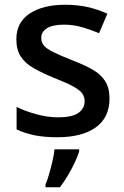

<svg xmlns="http://www.w3.org/2000/svg" viewBox="-20 -569 525 810"><path d="M442 -153Q442 -73 384 -31.5Q326 10 222 10Q166 10 125 1.5Q84 -7 50 -23V-118Q86 -100 133.5 -87Q181 -74 225 -74Q284 -74 310.5 -92.5Q337 -111 337 -142Q337 -160 327 -174.5Q317 -189 289.5 -204Q262 -219 209 -240Q158 -261 122 -281.5Q86 -302 67.5 -330.5Q49 -359 49 -404Q49 -475 105.5 -512Q162 -549 255 -549Q305 -549 348.5 -539.5Q392 -530 433 -511L398 -429Q362 -444 325.5 -454.5Q289 -465 250 -465Q203 -465 178.5 -450Q154 -435 154 -409Q154 -390 165.5 -376.5Q177 -363 205.5 -349Q234 -335 284 -315Q334 -296 369.5 -276Q405 -256 423.5 -227Q442 -198 442 -153ZM314 70Q308 90 295.5 116.5Q283 143 267 170Q251 197 233 221H172V209Q180 191 187.5 164.5Q195 138 201.5 110Q208 82 210 61H314Z"/></svg>

Font: Noto Sans NKo Unjoined Medium
Style: Regular
Weight: 500
Designer: Monotype Design Team
Foundry: Monotype Imaging Inc.
Version: Version 2.004